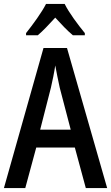

<svg xmlns="http://www.w3.org/2000/svg" viewBox="-20 -960 567 980"><path d="M310 -940H215C194 -898 148 -835 113 -791V-780H173C199 -802 230 -835 262 -870C294 -835 323 -804 352 -780H413V-791C378 -834 332 -895 310 -940ZM418 0H527L322 -715H202L0 0H109L165 -207H362ZM285 -512 341 -298H185L240 -513C248 -548 257 -591 262 -626C267 -595 278 -546 285 -512Z"/></svg>

Font: Noto Sans Khmer UI Condensed Medium
Style: Regular
Weight: 500
Width: 3
Designer: Danh Hong and the Monotype Design Team
Foundry: Monotype Imaging Inc.
Version: Version 2.002